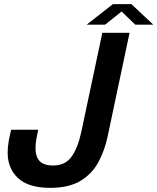

<svg xmlns="http://www.w3.org/2000/svg" viewBox="-20 -896 760 927"><path d="M222.5 11Q118.5 11 67.8 -35.5Q17 -82 17 -159Q17 -187 22.2 -215.8Q27.5 -244.5 34 -269.5H164.5Q160 -250 155.8 -227Q151.5 -204 151.5 -181Q151.5 -140 171.2 -118.5Q191 -97 237 -97Q295 -97 325.5 -139.5Q356 -182 372.5 -259L474 -737.5H605.5L500.5 -241Q486 -170.5 455.2 -113.5Q424.5 -56.5 368.5 -22.8Q312.5 11 222.5 11ZM398.5 -777 525 -876H614.5L720 -777H633L567 -840.5L487.5 -777Z"/></svg>

Font: Epilogue SemiBold
Style: Italic
Weight: 600
Italic angle: -12°
Designer: Tyler Finck
Foundry: Etcetera Type Co
Version: Version 2.111; ttfautohint (v1.8.3)